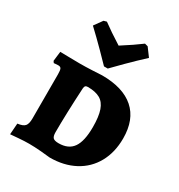

<svg xmlns="http://www.w3.org/2000/svg" viewBox="-182 -887 947 1017"><g transform="rotate(30 291.5 -378.5)"><path d="M142 0Q114 0 77 3Q40 6 29 7L34 -61Q67 -65 78.5 -78.5Q90 -92 90 -125V-395Q90 -420 85.5 -428.5Q81 -437 68 -437Q59 -437 51.5 -436Q44 -435 41 -435L34 -445L41 -504Q55 -504 91 -503Q127 -502 160 -502Q197 -502 238 -504Q279 -506 295 -507Q424 -507 491.5 -447.5Q559 -388 559 -273Q559 -188 523.5 -124Q488 -60 423 -25.5Q358 9 272 9Q259 7 216.5 3.5Q174 0 142 0ZM241 -396Q232 -232 232 -123Q232 -98 241 -89Q250 -80 275 -80Q335 -80 362.5 -119.5Q390 -159 390 -245Q390 -309 377 -346.5Q364 -384 336 -400Q308 -416 261 -416Q251 -416 246.5 -411.5Q242 -407 241 -396ZM121 -711 157 -761 175 -766Q222 -731 292 -687Q363 -732 408 -766L427 -761L464 -711Q416 -667 366.5 -617.5Q317 -568 303 -553H280Q266 -568 217 -617.5Q168 -667 121 -711Z"/></g></svg>

Font: Alegreya SC ExtraBold
Style: Regular
Weight: 800
Designer: Juan Pablo del Peral
Foundry: Huerta Tipografica
Version: Version 2.007; ttfautohint (v1.6)